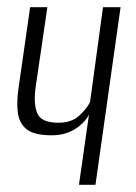

<svg xmlns="http://www.w3.org/2000/svg" viewBox="-20 -515 378 535"><path d="M200 0 228 -196Q216 -172 188.5 -155Q161 -138 124 -138Q75 -138 54 -155Q33 -172 29.5 -202.5Q26 -233 32 -272L64 -495H112L79 -270Q73 -223 84.5 -198Q96 -173 143 -173Q179 -173 200.5 -192.5Q222 -212 231 -231L267 -495H316L246 0Z"/></svg>

Font: Alumni Sans Light
Style: Italic
Weight: 300
Italic angle: -8°
Version: Version 1.016